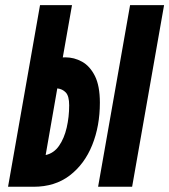

<svg xmlns="http://www.w3.org/2000/svg" viewBox="-20 -713 646 733"><path d="M10.7 0 132.8 -693.4H254.9L219.7 -493.7Q225.1 -494.1 229.5 -494.1Q263.2 -494.1 293.2 -477.5Q323.2 -460.9 342.3 -423.1Q361.3 -385.3 361.3 -320.8Q361.3 -231.9 332 -159.2Q302.7 -86.4 246.3 -43.2Q189.9 0 108.4 0ZM354.5 0 476.6 -693.4H606.4L484.4 0ZM154.3 -121.1Q185.5 -127.9 205.3 -156.2Q225.1 -184.6 234.6 -225.6Q244.1 -266.6 244.1 -311Q244.1 -346.2 231.2 -359.9Q218.3 -373.5 198.7 -375.5Z"/></svg>

Font: Cascadia Mono
Style: Bold Italic
Weight: 700
Italic angle: -10°
Monospace: yes
Designer: Aaron Bell
Foundry: Saja Typeworks
Version: Version 2404.023; ttfautohint (v1.8.4)